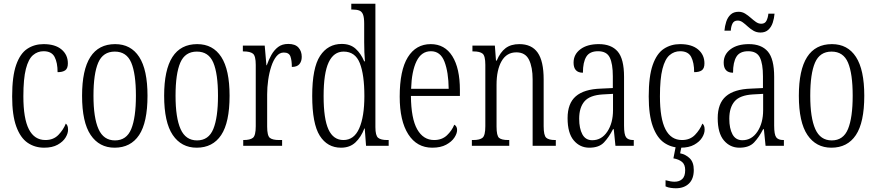

<svg xmlns="http://www.w3.org/2000/svg" viewBox="-20 -780 4687 1027"><path d="M216 10Q166 10 127.5 -16.5Q89 -43 67 -103.5Q45 -164 45 -264Q45 -372 66.5 -433Q88 -494 126 -519Q164 -544 213 -544Q275 -544 309 -515.5Q343 -487 343 -441Q343 -414 329 -404Q315 -394 288 -394Q288 -445 272 -475.5Q256 -506 213 -506Q181 -506 156.5 -485Q132 -464 118.5 -411.5Q105 -359 105 -265Q105 -146 134.5 -88.5Q164 -31 223 -31Q266 -31 292.5 -58.5Q319 -86 332 -119Q338 -114 341 -106.5Q344 -99 344 -86Q344 -66 330.5 -44Q317 -22 288.5 -6Q260 10 216 10Z M593 10Q511 10 465 -58Q419 -126 419 -268Q419 -544 596 -544Q680 -544 724.5 -475.5Q769 -407 769 -268Q769 -125 724 -57.5Q679 10 593 10ZM595 -29Q657 -29 682 -90Q707 -151 707 -268Q707 -386 682 -445Q657 -504 594 -504Q531 -504 505.5 -445Q480 -386 480 -268Q480 -150 507 -89.5Q534 -29 595 -29Z M1032 10Q950 10 904 -58Q858 -126 858 -268Q858 -544 1035 -544Q1119 -544 1163.5 -475.5Q1208 -407 1208 -268Q1208 -125 1163 -57.5Q1118 10 1032 10ZM1034 -29Q1096 -29 1121 -90Q1146 -151 1146 -268Q1146 -386 1121 -445Q1096 -504 1033 -504Q970 -504 944.5 -445Q919 -386 919 -268Q919 -150 946 -89.5Q973 -29 1034 -29Z M1281 0V-31H1283Q1318 -31 1333 -43Q1348 -55 1348 -105V-433Q1348 -481 1333 -493Q1318 -505 1282 -505H1279V-536H1396L1405 -431H1407Q1417 -460 1431.5 -486Q1446 -512 1467.5 -528.5Q1489 -545 1522 -545Q1559 -545 1576.5 -525.5Q1594 -506 1594 -476Q1594 -452 1581.5 -437Q1569 -422 1541 -422Q1541 -457 1533.5 -478Q1526 -499 1498 -499Q1475 -499 1458.5 -478.5Q1442 -458 1431 -424.5Q1420 -391 1414.5 -352Q1409 -313 1409 -275V-103Q1409 -54 1423.5 -42.5Q1438 -31 1473 -31H1489V0Z M1804 10Q1731 10 1690.5 -54Q1650 -118 1650 -267Q1650 -417 1692 -481Q1734 -545 1808 -545Q1854 -545 1882.5 -519Q1911 -493 1928 -452H1932Q1930 -475 1929 -501Q1928 -527 1928 -554V-653Q1928 -687 1921.5 -703Q1915 -719 1901 -724Q1887 -729 1865 -729H1859V-760H1988V-100Q1988 -55 2002.5 -43Q2017 -31 2051 -31H2059V0H1938L1931 -93H1929Q1911 -46 1881 -18Q1851 10 1804 10ZM1817 -31Q1874 -31 1901.5 -93.5Q1929 -156 1929 -266Q1929 -381 1904.5 -442.5Q1880 -504 1818 -504Q1765 -504 1738 -446.5Q1711 -389 1711 -266Q1711 -144 1737 -87.5Q1763 -31 1817 -31Z M2292 10Q2210 10 2164 -61.5Q2118 -133 2118 -263Q2118 -404 2161.5 -474Q2205 -544 2284 -544Q2359 -544 2399.5 -479.5Q2440 -415 2440 -298V-267H2178Q2179 -146 2211.5 -88.5Q2244 -31 2302 -31Q2344 -31 2370.5 -56Q2397 -81 2410 -113Q2416 -110 2420.5 -103Q2425 -96 2425 -85Q2425 -66 2410.5 -44Q2396 -22 2366.5 -6Q2337 10 2292 10ZM2380 -305Q2379 -394 2357.5 -450Q2336 -506 2285 -506Q2234 -506 2208 -452.5Q2182 -399 2179 -305Z M2504 0V-31H2511Q2547 -31 2561.5 -43.5Q2576 -56 2576 -105V-433Q2576 -481 2561.5 -493Q2547 -505 2512 -505H2507V-536H2627L2633 -456H2637Q2656 -501 2684.5 -522.5Q2713 -544 2758 -544Q2824 -544 2856 -498.5Q2888 -453 2888 -355V-105Q2888 -56 2901.5 -43.5Q2915 -31 2949 -31H2953V0H2829V-355Q2829 -421 2809.5 -460.5Q2790 -500 2742 -500Q2690 -500 2663 -453Q2636 -406 2636 -326V-103Q2636 -54 2649.5 -42.5Q2663 -31 2698 -31H2704V0Z M3132 10Q3082 10 3049 -29Q3016 -68 3016 -148Q3016 -227 3060 -265Q3104 -303 3194 -306L3258 -309V-372Q3258 -439 3241.5 -472.5Q3225 -506 3179 -506Q3134 -506 3116 -476.5Q3098 -447 3098 -391Q3048 -391 3048 -445Q3048 -489 3084.5 -516.5Q3121 -544 3183 -544Q3250 -544 3284 -504.5Q3318 -465 3318 -369V-108Q3318 -60 3329 -45.5Q3340 -31 3367 -31H3370V0H3272L3263 -89H3259Q3237 -46 3210.5 -18Q3184 10 3132 10ZM3148 -30Q3198 -30 3228.5 -76Q3259 -122 3259 -191V-278L3205 -275Q3135 -271 3106.5 -238Q3078 -205 3078 -145Q3078 -93 3095 -61.5Q3112 -30 3148 -30Z M3621 10Q3571 10 3532.5 -16.5Q3494 -43 3472 -103.5Q3450 -164 3450 -264Q3450 -372 3471.5 -433Q3493 -494 3531 -519Q3569 -544 3618 -544Q3680 -544 3714 -515.5Q3748 -487 3748 -441Q3748 -414 3734 -404Q3720 -394 3693 -394Q3693 -445 3677 -475.5Q3661 -506 3618 -506Q3586 -506 3561.5 -485Q3537 -464 3523.5 -411.5Q3510 -359 3510 -265Q3510 -146 3539.5 -88.5Q3569 -31 3628 -31Q3671 -31 3697.5 -58.5Q3724 -86 3737 -119Q3743 -114 3746 -106.5Q3749 -99 3749 -86Q3749 -66 3735.5 -44Q3722 -22 3693.5 -6Q3665 10 3621 10ZM3595 227Q3583 227 3568 225Q3553 223 3540 217V184Q3569 192 3588 192Q3614 192 3629.5 177.5Q3645 163 3645 130Q3645 100 3628 86Q3611 72 3582 67L3597 -9H3628L3618 40Q3648 46 3669.5 67Q3691 88 3691 129Q3691 177 3665 202Q3639 227 3595 227Z M3935 10Q3885 10 3852 -29Q3819 -68 3819 -148Q3819 -227 3863 -265Q3907 -303 3997 -306L4061 -309V-372Q4061 -439 4044.5 -472.5Q4028 -506 3982 -506Q3937 -506 3919 -476.5Q3901 -447 3901 -391Q3851 -391 3851 -445Q3851 -489 3887.5 -516.5Q3924 -544 3986 -544Q4053 -544 4087 -504.5Q4121 -465 4121 -369V-108Q4121 -60 4132 -45.5Q4143 -31 4170 -31H4173V0H4075L4066 -89H4062Q4040 -46 4013.5 -18Q3987 10 3935 10ZM3951 -30Q4001 -30 4031.5 -76Q4062 -122 4062 -191V-278L4008 -275Q3938 -271 3909.5 -238Q3881 -205 3881 -145Q3881 -93 3898 -61.5Q3915 -30 3951 -30ZM4048 -606Q4027 -606 4010.5 -615.5Q3994 -625 3980 -638Q3966 -651 3953 -660.5Q3940 -670 3926 -670Q3906 -670 3898 -654Q3890 -638 3889 -616H3855Q3857 -640 3864.5 -663.5Q3872 -687 3888 -702Q3904 -717 3931 -717Q3950 -717 3966 -707Q3982 -697 3996 -684.5Q4010 -672 4023.5 -662.5Q4037 -653 4052 -653Q4072 -653 4080 -669.5Q4088 -686 4090 -707H4123Q4121 -682 4113.5 -659Q4106 -636 4090 -621Q4074 -606 4048 -606Z M4427 10Q4345 10 4299 -58Q4253 -126 4253 -268Q4253 -544 4430 -544Q4514 -544 4558.5 -475.5Q4603 -407 4603 -268Q4603 -125 4558 -57.5Q4513 10 4427 10ZM4429 -29Q4491 -29 4516 -90Q4541 -151 4541 -268Q4541 -386 4516 -445Q4491 -504 4428 -504Q4365 -504 4339.5 -445Q4314 -386 4314 -268Q4314 -150 4341 -89.5Q4368 -29 4429 -29Z"/></svg>

Font: Noto Serif ExtraCondensed Light
Style: Regular
Weight: 300
Width: 2
Designer: Monotype Design Team
Foundry: Monotype Imaging Inc.
Version: Version 2.014; ttfautohint (v1.8.4.7-5d5b)